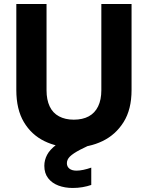

<svg xmlns="http://www.w3.org/2000/svg" viewBox="-20 -720 733 953"><path d="M344 12Q265 12 200.5 -19.5Q136 -51 98.5 -114Q61 -177 61 -273V-700H211V-272Q211 -225 226.5 -192Q242 -159 273 -142.5Q304 -126 346 -126Q390 -126 420.5 -142.5Q451 -159 467 -192Q483 -225 483 -272V-700H633V-273Q633 -177 593.5 -114Q554 -51 488.5 -19.5Q423 12 344 12ZM341 213Q302 213 270 201Q238 189 219 164.5Q200 140 200 103Q200 75 213.5 49Q227 23 260 -2Q293 -27 352 -51L395 -70L427 -1L378 23Q342 42 327 57Q312 72 312 90Q312 107 324.5 117Q337 127 360 127Q375 127 394 123Q413 119 433 112V198Q413 205 389.5 209Q366 213 341 213Z"/></svg>

Font: DM Sans 17pt Black
Style: Regular
Weight: 900
Version: Version 4.004;gftools[0.9.30]